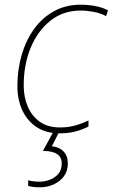

<svg xmlns="http://www.w3.org/2000/svg" viewBox="-20 -558 480 818"><path d="M234 10Q176 10 136 -16.5Q96 -43 75 -88.5Q54 -134 54 -191Q54 -260 72 -322.5Q90 -385 124.5 -433.5Q159 -482 209.5 -510Q260 -538 324 -538Q356 -538 387 -532Q418 -526 440 -514L432 -489Q409 -502 379 -507.5Q349 -513 323 -513Q249 -513 194.5 -469.5Q140 -426 110.5 -354Q81 -282 81 -194Q81 -144 98.5 -103.5Q116 -63 150 -39Q184 -15 236 -15Q270 -15 299 -23Q328 -31 357 -45V-19Q334 -7 304 1.5Q274 10 234 10ZM152 240Q119 240 100 234V210Q121 216 150 216Q169 216 190.5 208.5Q212 201 227.5 184Q243 167 243 138Q243 85 163 85L209 0H234L201 65Q232 68 250.5 87Q269 106 269 138Q269 171 252 193.5Q235 216 208 228Q181 240 152 240Z"/></svg>

Font: Noto Sans Disp Thin
Style: Italic
Weight: 100
Italic angle: -12°
Designer: Monotype Design Team
Foundry: Monotype Imaging Inc.
Version: Version 2.000;GOOG;noto-source:20170915:90ef993387c0